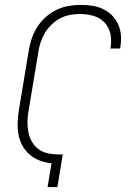

<svg xmlns="http://www.w3.org/2000/svg" viewBox="-20 -763 540 783"><path d="M174 0 190 -97Q164 -100 141.5 -108.5Q119 -117 101 -132.5Q83 -148 71.5 -169Q60 -190 55.5 -214Q51 -238 52 -263.5Q53 -289 57 -314L97 -555Q101 -580 109 -604.5Q117 -629 131 -651.5Q145 -674 165.5 -692.5Q186 -711 209.5 -722.5Q233 -734 258.5 -738.5Q284 -743 309 -743Q333 -743 356.5 -739.5Q380 -736 400.5 -726Q421 -716 437 -700Q453 -684 462 -663.5Q471 -643 473 -619.5Q475 -596 471 -572L470 -565H430L431 -570Q436 -599 430 -626Q424 -653 405.5 -672Q387 -691 360.5 -698.5Q334 -706 306 -706Q286 -706 265 -702Q244 -698 225 -688Q206 -678 190 -662.5Q174 -647 163 -628.5Q152 -610 145.5 -590Q139 -570 136 -549L96 -308Q92 -286 92 -263.5Q92 -241 96.5 -220.5Q101 -200 112 -182Q123 -164 140 -152.5Q157 -141 179 -137Q201 -133 224 -133H236L214 0Z"/></svg>

Font: Iosevka Extralight
Style: Italic
Weight: 200
Italic angle: -9°
Monospace: yes
Designer: Belleve Invis
Foundry: Belleve Invis
Version: Version 32.5.0; ttfautohint (v1.8.4)